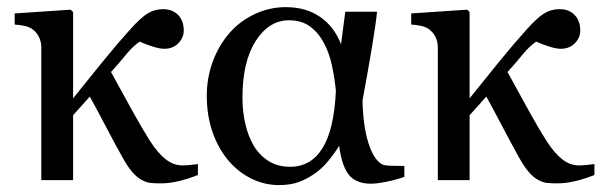

<svg xmlns="http://www.w3.org/2000/svg" viewBox="-20 -515 1720 549"><path d="M545.9 -14.6Q517.6 -3.4 491.2 2.9Q464.8 9.3 439.5 9.3Q423.3 9.3 410.6 8.1Q397.9 6.8 384.3 -1Q371.6 -7.8 358.4 -22.9Q345.2 -38.1 331.1 -63.5Q307.6 -105.5 282 -154.5Q256.3 -203.6 236.8 -238.8L189 -185.5V0H98.1V-379.4Q98.1 -396 91.1 -409.9Q84 -423.8 71.3 -432.6Q62 -438.5 49.3 -441.2Q36.6 -443.8 22 -444.8V-476.6L182.1 -487.3L189 -480.5V-233.9Q228 -282.7 271.7 -336.4Q315.4 -390.1 352.5 -431.2Q382.3 -464.4 402.1 -476.6Q421.9 -488.8 446.3 -488.8Q473.1 -488.8 489.3 -472.2Q505.4 -455.6 505.4 -427.7Q505.4 -407.2 490 -391.4Q474.6 -375.5 449.7 -375.5Q436 -375.5 415.8 -382.1Q395.5 -388.7 379.4 -396Q358.9 -381.8 340.8 -359.4Q322.8 -336.9 297.4 -309.1Q333 -244.1 359.1 -196.8Q385.3 -149.4 408.7 -112.3Q431.6 -76.7 454.1 -59.3Q476.6 -42 501.5 -42Q511.2 -42 525.9 -43.5Q540.5 -44.9 545.9 -45.9Z M1136.2 -9.3Q1111.3 -0.5 1084 4.9Q1056.6 10.3 1041 10.3Q1000 10.3 979 -13.4Q958 -37.1 949.7 -98.1Q937 -77.1 918.7 -54.9Q900.4 -32.7 880.4 -19Q857.4 -2.9 834 5.6Q810.5 14.2 777.3 14.2Q736.8 14.2 699.5 -3.9Q662.1 -22 633.3 -55.7Q604.5 -89.4 587.9 -136.7Q571.3 -184.1 571.3 -241.2Q571.3 -293.5 588.9 -340.3Q606.4 -387.2 638.2 -422.9Q668.5 -456.5 710.2 -475.6Q752 -494.6 796.9 -494.6Q855 -494.6 895.5 -466.6Q936 -438.5 955.1 -388.2L967.3 -481.4H1058.1Q1054.7 -446.8 1043.2 -377.9Q1031.7 -309.1 1016.6 -227.5Q1018.1 -155.8 1033 -107.7Q1047.9 -59.6 1071.3 -45.9Q1078.6 -41.5 1099.1 -41Q1119.6 -40.5 1136.2 -40.5ZM940.4 -255.4Q937 -291 929.2 -327.6Q921.4 -364.3 905.8 -392.6Q890.6 -421.4 866.5 -439.2Q842.3 -457 806.6 -457Q749 -457 711.2 -397.9Q673.3 -338.9 673.3 -235.4Q673.3 -195.8 681.6 -160.4Q689.9 -125 705.1 -99.1Q721.2 -71.8 747.3 -54.9Q773.4 -38.1 809.6 -38.1Q869.1 -38.1 902.3 -91.6Q935.5 -145 940.4 -255.4Z M1679.7 -14.6Q1651.4 -3.4 1625 2.9Q1598.6 9.3 1573.2 9.3Q1557.1 9.3 1544.4 8.1Q1531.7 6.8 1518.1 -1Q1505.4 -7.8 1492.2 -22.9Q1479 -38.1 1464.8 -63.5Q1441.4 -105.5 1415.8 -154.5Q1390.1 -203.6 1370.6 -238.8L1322.8 -185.5V0H1231.9V-379.4Q1231.9 -396 1224.9 -409.9Q1217.8 -423.8 1205.1 -432.6Q1195.8 -438.5 1183.1 -441.2Q1170.4 -443.8 1155.8 -444.8V-476.6L1315.9 -487.3L1322.8 -480.5V-233.9Q1361.8 -282.7 1405.5 -336.4Q1449.2 -390.1 1486.3 -431.2Q1516.1 -464.4 1535.9 -476.6Q1555.7 -488.8 1580.1 -488.8Q1606.9 -488.8 1623 -472.2Q1639.2 -455.6 1639.2 -427.7Q1639.2 -407.2 1623.8 -391.4Q1608.4 -375.5 1583.5 -375.5Q1569.8 -375.5 1549.6 -382.1Q1529.3 -388.7 1513.2 -396Q1492.7 -381.8 1474.6 -359.4Q1456.5 -336.9 1431.2 -309.1Q1466.8 -244.1 1492.9 -196.8Q1519 -149.4 1542.5 -112.3Q1565.4 -76.7 1587.9 -59.3Q1610.4 -42 1635.3 -42Q1645 -42 1659.7 -43.5Q1674.3 -44.9 1679.7 -45.9Z"/></svg>

Font: UniBurma_GGSerif
Style: Book
Weight: 400
Designer: Victor San Kho Lin (for Burmese only and related typography optimization with it)
Foundry: http://www.unimm.org
Version: 2.0